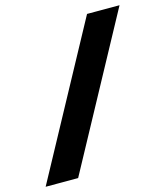

<svg xmlns="http://www.w3.org/2000/svg" viewBox="-160 -808 776 902"><g transform="rotate(-15 228.0 -357.0)"><path d="M108 10 506 -724H348L-50 10Z"/></g></svg>

Font: Noto Sans Display SemiCondensed Black
Style: Italic
Weight: 900
Width: 4
Designer: Monotype Design team
Foundry: Monotype Imaging Inc.
Version: 1.000